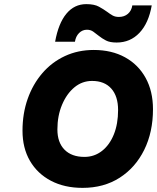

<svg xmlns="http://www.w3.org/2000/svg" viewBox="-20 -902 761 930"><path d="M398 -882Q437 -882 459.5 -869.5Q482 -857 500 -844Q513 -834 525.5 -827Q538 -820 556 -820Q582 -820 599.5 -835Q617 -850 621 -876H715Q700 -790 655.5 -743Q611 -696 545 -696Q512 -696 493 -706Q474 -716 459 -728Q445 -739 432 -748.5Q419 -758 401 -758Q379 -758 363 -742Q347 -726 343 -700H247Q263 -789 301.5 -835.5Q340 -882 398 -882ZM89 -269Q89 -352 114 -423Q139 -494 185 -547.5Q231 -601 294.5 -630.5Q358 -660 434 -660Q521 -660 585.5 -624.5Q650 -589 685.5 -524.5Q721 -460 721 -373Q721 -262 678.5 -176Q636 -90 559.5 -41Q483 8 380 8Q292 8 226.5 -26.5Q161 -61 125 -123Q89 -185 89 -269ZM552 -369Q552 -436 519 -473Q486 -510 426 -510Q378 -510 340.5 -479Q303 -448 280.5 -394.5Q258 -341 258 -275Q258 -212 292.5 -177Q327 -142 389 -142Q437 -142 474 -171Q511 -200 531.5 -251Q552 -302 552 -369Z"/></svg>

Font: Overused Grotesk ExtraBold
Style: Italic
Weight: 800
Italic angle: -10°
Version: Version 0.003